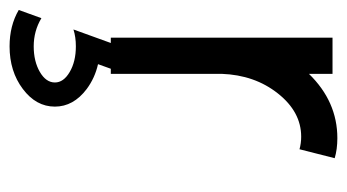

<svg xmlns="http://www.w3.org/2000/svg" viewBox="-184 -322 704 389"><g transform="rotate(90 167.5 -127.0)"><path d="M66.4 205.1Q24.4 205.1 -7.3 186.5L9.3 140.6Q35.2 156.2 66.4 156.2Q96.7 156.2 118.2 143.8Q139.6 131.3 139.6 113.3Q139.6 95.7 118.4 83.3Q97.2 70.8 66.4 70.8Q47.4 70.8 32.2 75.7L59.6 0H48.8V-449.2H122.1V-401.4Q178.2 -459 252.4 -459Q274.9 -459 293 -453.6L274.9 -382.3Q262.7 -385.7 249.5 -385.7Q199.2 -385.7 161.9 -338.6Q124.5 -291.5 122.1 -224.6V0H111.8L102.5 25.9Q130.4 32.2 152.8 48.8Q188.5 75.7 188.5 113.3Q188.5 151.4 152.8 178.2Q117.2 205.1 66.4 205.1Z"/></g></svg>

Font: Catrinity
Style: Regular
Weight: 400
Designer: Alexander Lange
Foundry: High-Logic / Made with FontCreator
Version: Version 2.090;May 20, 2024;FontCreator 15.0.0.2974 64-bit